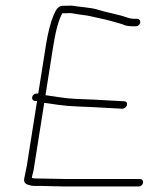

<svg xmlns="http://www.w3.org/2000/svg" viewBox="-20 -643 589 694"><path d="M212.1 31H481.1C485.1 31 488.6 29.7 491.7 27C494.8 24.3 496.6 21.2 497.2 17.5C497.8 13.8 497 10.7 494.7 8C492.5 5.3 489.4 4 485.4 4H216.4L107.7 2C103.7 2 99.5 1.3 95 0C96.3 -8 98.3 -16.7 101.1 -26L139.9 -271C141.9 -271 145.2 -270.7 149.8 -270L188.8 -264.3C210.3 -261.2 234.7 -259.1 261.9 -258C279.1 -257.3 295.7 -256.7 311.5 -256L422.6 -250C425.9 -250 429.3 -251.3 432.7 -254C436.2 -256.7 438.2 -259.8 438.7 -263.5C440.2 -272.5 436.5 -277 427.9 -277L317.8 -283C301.3 -283.7 282.1 -284.4 260.2 -285.3C238.4 -286.1 217.1 -288.1 196.2 -291.3C175.3 -294.4 162.4 -296.3 157.5 -297C152.6 -297.7 148.3 -298.3 144.4 -299L172.7 -478C181.4 -532.7 192.2 -571.7 205.2 -595H215.2C220.6 -595 225.5 -595.2 229.9 -595.5C234.3 -595.9 240.9 -595.2 249.6 -593.5C258.3 -591.8 268.4 -590.3 280.1 -588.9C291.8 -587.5 301.5 -585.8 309.3 -583.9C317.1 -582 328.7 -579.4 344 -576.1C359.4 -572.9 372.4 -569.7 383 -566.6C393.7 -563.5 402.2 -561.2 408.6 -559.5C415 -557.8 421.8 -555.5 429 -552.5C436.2 -549.5 447.5 -548 462.8 -548H471.8C475.1 -548 478.3 -549.3 481.4 -552C484.5 -554.7 486.4 -557.8 486.9 -561.5C487.5 -565.2 486.7 -568.3 484.4 -571C482.2 -573.7 479.4 -575 476.1 -575H467.1C456.6 -575 446.6 -576.8 437.2 -580.5C427.8 -584.1 411.4 -588.6 388.1 -593.9C364.8 -599.2 347.1 -603.8 335.1 -607.6C323 -611.5 306.7 -614.5 286.1 -616.7C265.5 -618.9 252.9 -620.5 248.4 -621.5C243.9 -622.5 238 -622.8 230.6 -622.5C223.2 -622.2 214.8 -622 205.5 -622C193.5 -622 183.6 -612 175.8 -592L174.4 -590C162.7 -561.9 153.1 -524.6 145.7 -478L118.3 -305H112.3C108.3 -305 104.8 -303.7 101.7 -301C98.6 -298.3 96.8 -295.2 96.2 -291.5C95.6 -287.8 96.4 -284.7 98.7 -282C100.9 -279.3 104 -278 108 -278H114L77.1 -45L67.4 3.5C65.7 14.5 70.6 21.7 82 25C89 27.7 96.1 29 103.4 29H124.4Z"/></svg>

Font: Proton
Style: BdIt
Weight: 500
Version: Version 1.017